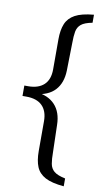

<svg xmlns="http://www.w3.org/2000/svg" viewBox="-102 -791 575 1037"><g transform="rotate(10 185.5 -272.5)"><path d="M22 -260V-301H43Q99 -301 129.5 -329.5Q160 -358 160 -414V-579Q160 -630 174 -664Q188 -698 223.5 -717.5Q259 -737 326 -743V-699Q283 -691 264.5 -675.5Q246 -660 241.5 -635Q237 -610 237 -572L234 -420Q232 -352 195.5 -312.5Q159 -273 87 -266ZM326 198Q259 192 223.5 173Q188 154 174 120Q160 86 160 34V-130Q160 -185 130.5 -214.5Q101 -244 43 -244H22V-284L88 -278Q157 -272 194.5 -232Q232 -192 233 -122L237 28Q237 64 241.5 89.5Q246 115 264.5 130.5Q283 146 326 155Z"/></g></svg>

Font: Piazzolla Thin Medium
Style: Regular
Weight: 500
Version: Version 2.005